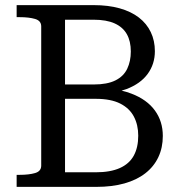

<svg xmlns="http://www.w3.org/2000/svg" viewBox="-20 -730 709 750"><path d="M346 -710Q403 -710 447.5 -697.5Q492 -685 522.5 -661.5Q553 -638 569 -604.5Q585 -571 585 -530Q585 -480 557 -441.5Q529 -403 474 -382Q465 -379 455 -376Q476 -371 494 -364Q554 -341 585 -298.5Q616 -256 616 -199Q616 -153 598.5 -116Q581 -79 547.5 -53Q514 -27 466 -13.5Q418 0 356 0H45V-47H56Q93 -47 117 -54Q141 -61 141 -83V-627Q141 -649 117 -656Q93 -663 56 -663H45V-710ZM234 -344V-57H354Q411 -57 448 -73.5Q485 -90 502.5 -122Q520 -154 520 -200Q520 -242 503 -274.5Q486 -307 449.5 -325.5Q413 -344 354 -344ZM234 -400H346Q399 -400 431 -416Q463 -432 477 -461.5Q491 -491 491 -529Q491 -569 475.5 -596.5Q460 -624 428 -638.5Q396 -653 345 -653H234Z"/></svg>

Font: Roboto Serif 20pt
Style: Regular
Weight: 400
Designer: Greg Gazdowicz
Foundry: Commercial Type
Version: Version 1.008